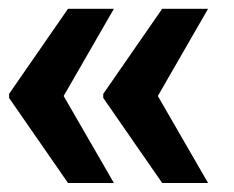

<svg xmlns="http://www.w3.org/2000/svg" viewBox="-35 -467 525 431"><path d="M117.7 -447.3H220.7L107.9 -251.5L220.7 -56.2H117.7L-14.6 -247.1V-256.3ZM329.1 -447.3H432.1L319.3 -251.5L432.1 -56.2H329.1L196.8 -247.1V-256.3Z"/></svg>

Font: Suwannaphum Black
Style: Regular
Weight: 900
Designer: Danh Hong
Version: Version 8.002; ttfautohint (v1.8.3)